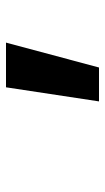

<svg xmlns="http://www.w3.org/2000/svg" viewBox="125 -915 350 640"><g transform="rotate(-90 300.0 -595.0)"><path d="M282 -440 329 -750H478L395 -440Z"/></g></svg>

Font: Red Hat Mono
Style: Italic
Weight: 400
Italic angle: -12°
Monospace: yes
Designer: Pentagram, MCKL
Foundry: MCKL
Version: Version 1.030